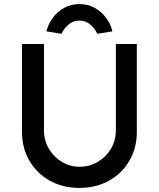

<svg xmlns="http://www.w3.org/2000/svg" viewBox="-20 -917 780 943"><path d="M370 6Q289 6 225 -29.5Q161 -65 124.5 -127.5Q88 -190 88 -269V-701H196V-278Q196 -227 220 -186.5Q244 -146 283.5 -122Q323 -98 370 -98Q420 -98 460.5 -122Q501 -146 525 -186.5Q549 -227 549 -278V-701H652V-269Q652 -190 615.5 -127.5Q579 -65 515 -29.5Q451 6 370 6ZM282 -751 208 -763Q217 -799 239.5 -829.5Q262 -860 295.5 -878.5Q329 -897 370 -897Q412 -897 445 -878.5Q478 -860 501 -829.5Q524 -799 532 -763L458 -751Q447 -776 424 -796Q401 -816 370 -816Q339 -816 316 -796Q293 -776 282 -751Z"/></svg>

Font: Lexend
Style: Regular
Weight: 400
Designer: Bonnie Shaver-Troup, Thomas Jockin
Foundry: Lexend
Version: Version 1.007; ttfautohint (v1.8.3)